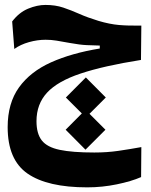

<svg xmlns="http://www.w3.org/2000/svg" viewBox="-20 -453 626 794"><path d="M340.8 321.8Q176.3 321.8 94 264.9Q11.7 208 11.7 72.8Q11.7 -26.4 58.6 -91.6Q105.5 -156.7 190.9 -195.1Q276.4 -233.4 392.6 -252.4V-264.6Q367.2 -265.1 338.9 -266.4Q310.5 -267.6 268.1 -275.4Q236.3 -281.2 214.1 -284.9Q191.9 -288.6 168.9 -288.6Q134.8 -288.6 99.9 -278.8Q64.9 -269 39.1 -250.5L30.3 -364.3Q59.1 -401.9 96.4 -417.2Q133.8 -432.6 168 -432.6Q209 -432.6 241.7 -421.6Q274.4 -410.6 308.3 -395.5Q342.3 -380.4 387.2 -366.7Q433.1 -353 472.4 -349.6Q511.7 -346.2 564.5 -347.2L563 -205.1Q408.7 -180.7 313.5 -148.9Q218.3 -117.2 174.6 -69.8Q130.9 -22.5 130.9 48.3Q130.9 99.6 152.8 127.7Q174.8 155.8 227.1 166.7Q279.3 177.7 370.1 177.7Q422.4 177.7 469.2 170.9Q516.1 164.1 564.5 155.3L563.5 279.3Q523.4 296.9 463.1 309.3Q402.8 321.8 340.8 321.8ZM333.5 166 251.5 83.5 318.4 16.1 252.4 -49.8 335 -132.8 417.5 -49.8 350.1 17.6 416 83.5Z"/></svg>

Font: Cascadia Mono PL
Style: Bold
Weight: 700
Monospace: yes
Designer: Aaron Bell
Foundry: Saja Typeworks
Version: Version 2404.023; ttfautohint (v1.8.4)